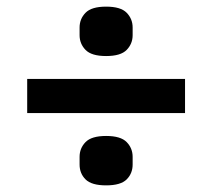

<svg xmlns="http://www.w3.org/2000/svg" viewBox="-20 -595 640 579"><path d="M62 -254V-357H538V-254ZM300 -36Q256 -36 238 -54Q220 -72 220 -99V-122Q220 -148 238 -166.5Q256 -185 300 -185Q344 -185 362 -166.5Q380 -148 380 -122V-99Q380 -72 362 -54Q344 -36 300 -36ZM300 -426Q256 -426 238 -444.5Q220 -463 220 -489V-512Q220 -538 238 -556.5Q256 -575 300 -575Q344 -575 362 -556.5Q380 -538 380 -512V-489Q380 -463 362 -444.5Q344 -426 300 -426Z"/></svg>

Font: IBM Plex Mono SmBld
Style: Regular
Weight: 600
Monospace: yes
Designer: Mike Abbink, Paul van der Laan, Pieter van Rosmalen
Foundry: Bold Monday
Version: Version 2.3